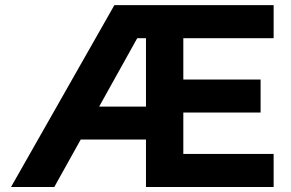

<svg xmlns="http://www.w3.org/2000/svg" viewBox="-20 -743 1155 763"><path d="M23.9 0 434.6 -722.7H1067.4V-591.3H708.5V-426.8H1015.6V-295.9H708.5V-131.3H1067.4V0H560.1V-188.5H300.8L195.8 0ZM560.1 -319.3V-591.3H525.4L374 -319.3Z"/></svg>

Font: Giphurs
Style: Bold
Weight: 700
Version: Version 0.920; ttfautohint (v1.8.4.7-5d5b)